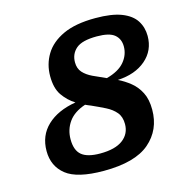

<svg xmlns="http://www.w3.org/2000/svg" viewBox="-107 -822 917 937"><g transform="rotate(-15 351.5 -353.5)"><path d="M609 -216Q609 -114 535.8 -51Q462.5 12 304.5 12Q170.5 12 114.5 -32.5Q58.5 -77 58.5 -153.5Q58.5 -231.5 111 -281.2Q163.5 -331 256 -346.5Q220 -369 195 -404.8Q170 -440.5 170 -502Q170 -562 199.8 -611.2Q229.5 -660.5 292.5 -689.8Q355.5 -719 456 -719Q538.5 -719 587.8 -699.8Q637 -680.5 658.8 -646.5Q680.5 -612.5 680.5 -569Q680.5 -496 627 -449.8Q573.5 -403.5 484.5 -399Q516.5 -383.5 545 -360.5Q573.5 -337.5 591.2 -302.8Q609 -268 609 -216ZM304.5 -536Q304.5 -504.5 322.2 -484.8Q340 -465 369.5 -451Q399 -437 435 -421.5Q497 -438 526 -472.5Q555 -507 555 -549.5Q555 -587.5 529.2 -609.2Q503.5 -631 440 -631Q365.5 -631 335 -604.8Q304.5 -578.5 304.5 -536ZM186.5 -178.5Q186.5 -123 215.5 -98.8Q244.5 -74.5 309 -74.5Q385 -74.5 423.8 -103.8Q462.5 -133 462.5 -182.5Q462.5 -219 443.8 -241.5Q425 -264 393.8 -279.8Q362.5 -295.5 325.5 -312Q318.5 -314.5 312 -317.5Q305.5 -320.5 298.5 -323.5Q240.5 -304 213.5 -265.8Q186.5 -227.5 186.5 -178.5Z"/></g></svg>

Font: Newsreader Caption SemiBold
Style: Italic
Weight: 600
Italic angle: -17°
Designer: Hugues Gentile
Foundry: Production Type
Version: Version 1.001